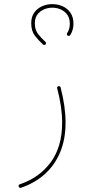

<svg xmlns="http://www.w3.org/2000/svg" viewBox="-20 -661 428 928"><path d="M261.7 -244.1Q258.8 -243.2 257.1 -240.7Q255.4 -238.3 256.3 -234.4Q280.3 -144 280.3 -68.4Q280.3 48.8 225.1 123.5Q169.9 198.2 75.2 230Q72.3 231 70.6 234.1Q68.8 237.3 70.3 241.2Q71.3 244.1 74.5 245.8Q77.6 247.6 81.1 246.6Q147.5 224.1 195.8 181.2Q244.1 138.2 270.5 75.4Q296.9 12.7 296.9 -68.4Q296.9 -146.5 272.9 -238.3Q272.5 -240.7 270.8 -242.2Q269 -243.7 266.8 -244.4Q264.6 -245.1 261.7 -244.1ZM130.9 -548.8Q130.9 -511.2 148.9 -488Q167 -464.8 188 -445.8Q190.4 -443.8 194.3 -443.8Q198.2 -443.8 200.2 -446.3Q201.7 -448.2 202.1 -450.4Q202.6 -452.6 202.1 -454.8Q201.7 -457 199.7 -458.5Q178.7 -477.5 163.6 -497.3Q148.4 -517.1 148.4 -548.8Q148.4 -552.7 146 -555.2Q143.6 -557.6 139.6 -557.6Q136.2 -557.6 133.5 -555.2Q130.9 -552.7 130.9 -548.8ZM130.9 -548.8Q130.9 -545.4 133.5 -542.7Q136.2 -540 139.6 -540Q143.6 -540 146 -542.7Q148.4 -545.4 148.4 -548.8Q148.4 -578.6 165.5 -596.7Q182.6 -614.7 207.8 -620.8Q232.9 -627 258.1 -620.8Q283.2 -614.7 300.3 -596.2Q317.4 -577.6 317.4 -546.9Q317.4 -543.5 320.1 -540.8Q322.8 -538.1 326.2 -538.1Q330.1 -538.1 332.5 -540.8Q335 -543.5 335 -546.9Q335 -578.6 320.3 -599.6Q305.7 -620.6 282.2 -630.9Q258.8 -641.1 232.9 -641.1Q207 -641.1 183.6 -630.9Q160.2 -620.6 145.5 -600.1Q130.9 -579.6 130.9 -548.8ZM304.7 -501Q302.7 -498 303.5 -494.4Q304.2 -490.7 307.1 -488.8Q310.1 -486.8 313.7 -487.5Q317.4 -488.3 319.3 -491.2Q324.2 -498.5 327.6 -507.1Q331.1 -515.6 333 -525.6Q335 -535.6 335 -546.9Q335 -550.8 332.5 -553.2Q330.1 -555.7 326.2 -555.7Q322.8 -555.7 320.1 -553.2Q317.4 -550.8 317.4 -546.9Q317.4 -531.7 314 -520.8Q310.5 -509.8 304.7 -501Z"/></svg>

Font: Mikhak VF
Style: Regular
Weight: 100
Designer: Amin Abedi
Version: Version 3.001